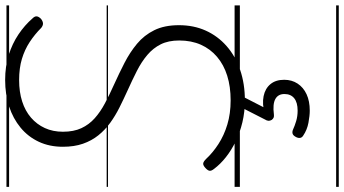

<svg xmlns="http://www.w3.org/2000/svg" viewBox="-308 -622 1305 728"><g transform="rotate(-90 344.0 -257.5)"><path d="M328 19Q284 19 244.5 9.5Q205 0 172 -16Q139 -32 112.5 -53Q86 -74 68 -98Q60 -108 61 -115Q62 -122 72 -131Q82 -140 89 -139Q96 -138 106 -128Q129 -103 162 -81.5Q195 -60 236.5 -47.5Q278 -35 328 -35Q380 -35 421.5 -48Q463 -61 493 -86.5Q523 -112 539 -148Q555 -184 555 -230Q555 -271 540.5 -300Q526 -329 500 -351Q474 -373 439.5 -390.5Q405 -408 365 -426Q332 -441 301 -456.5Q270 -472 243 -491.5Q216 -511 195.5 -536.5Q175 -562 163.5 -595Q152 -628 152 -671Q152 -722 171 -762.5Q190 -803 224.5 -831.5Q259 -860 305 -875Q351 -890 405 -890Q457 -890 500 -876.5Q543 -863 578 -839.5Q613 -816 639 -786Q647 -778 646.5 -770.5Q646 -763 637 -754Q628 -747 620 -746.5Q612 -746 603 -753Q578 -778 549 -797Q520 -816 485 -826.5Q450 -837 405 -837Q360 -837 324 -825.5Q288 -814 262.5 -792Q237 -770 223 -739.5Q209 -709 209 -671Q209 -630 222.5 -601Q236 -572 260 -550.5Q284 -529 317 -511.5Q350 -494 388 -477Q430 -458 470 -437.5Q510 -417 542.5 -390Q575 -363 594 -324.5Q613 -286 613 -231Q613 -175 592.5 -129.5Q572 -84 534 -50.5Q496 -17 443.5 1Q391 19 328 19ZM289 265Q270 265 243 260Q216 255 194 240Q186 235 185.5 227Q185 219 190 211Q195 202 201.5 200Q208 198 216 201Q231 208 249.5 213.5Q268 219 289 219Q320 219 336 206Q352 193 352 169Q352 145 333 134.5Q314 124 275 129Q267 130 262.5 128Q258 126 254 121Q250 114 250.5 108Q251 102 256 94L306 -4H350L293 107L277 94Q315 84 344 90Q373 96 389.5 116Q406 136 406 168Q406 197 391.5 219Q377 241 351 253Q325 265 289 265ZM0 365H688V375H0ZM0 -20H688V0H0ZM0 -505H688V-500H0ZM0 -885H688V-875H0Z"/></g></svg>

Font: Playwrite GB S Guides
Style: Italic
Weight: 400
Italic angle: -7.01216°
Designer: Veronika Burian, José Scaglione
Foundry: TypeTogether
Version: Version 1.002